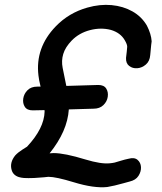

<svg xmlns="http://www.w3.org/2000/svg" viewBox="-20 -749 684 809"><path d="M432 39Q445 37 464 32.5Q483 28 500.5 23Q518 18 526 16Q552 10 563.5 -8Q575 -26 574 -45Q573 -64 559.5 -75.5Q546 -87 521 -80Q506 -77 490 -72Q474 -67 463 -64Q454 -62 443 -61Q406 -57 340 -77Q252 -104 206 -104Q203 -104 189 -103Q264 -196 270 -288Q336 -290 374 -291Q400 -291 415.5 -306Q431 -321 434 -341Q437 -361 427.5 -376Q418 -391 394 -391Q356 -390 260 -387L259 -389Q246 -452 244 -463Q238 -493 246.5 -521.5Q255 -550 282 -578Q313 -610 359 -622Q405 -634 447 -623Q488 -611 506 -579Q516 -562 516 -552Q516 -547 514 -530.5Q512 -514 511 -505Q510 -482 524.5 -471Q539 -460 558.5 -461.5Q578 -463 594.5 -477Q611 -491 613 -517Q618 -572 619 -575Q617 -606 599 -641Q577 -679 538 -701Q499 -723 450 -727.5Q401 -732 348 -717Q270 -695 215 -638Q128 -548 142 -431Q144 -412 151 -384H137Q111 -384 96 -369Q81 -354 78 -334Q75 -314 84.5 -299Q94 -284 118 -284Q141 -284 168 -285Q167 -282 168 -279Q166 -208 94 -131L75 -119Q56 -107 44 -94Q20 -64 29 -33Q35 -11 59 -3Q69 0 81 1Q98 2 124 1Q140 0 165 -2Q183 -4 184 -4Q216 -4 291 19Q376 45 432 39Z"/></svg>

Font: Balsamiq Sans
Style: Italic
Weight: 400
Italic angle: -12°
Designer: Michael Angeles
Foundry: Balsamiq SRL
Version: Version 1.020; ttfautohint (v1.8.4.7-5d5b);gftools[0.9.26]